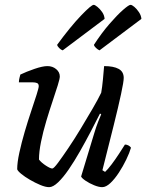

<svg xmlns="http://www.w3.org/2000/svg" viewBox="-20 -773 604 793"><path d="M183 0Q168 0 146.5 -9Q125 -18 103.5 -30.5Q82 -43 67.5 -55Q53 -67 51 -74Q51 -102 60 -143Q69 -184 82 -228.5Q95 -273 108.5 -313Q122 -353 131 -381.5Q140 -410 140 -417Q140 -427 133 -430Q126 -433 114 -433H58Q58 -442 60.5 -451.5Q63 -461 64 -465Q89 -477 122.5 -488.5Q156 -500 176 -500Q197 -500 212 -487.5Q227 -475 227 -457Q227 -448 218.5 -420.5Q210 -393 197 -354.5Q184 -316 171 -272.5Q158 -229 149.5 -187.5Q141 -146 141 -114Q151 -101 169.5 -89Q188 -77 196 -77Q202 -77 219.5 -100.5Q237 -124 262 -161Q287 -198 313 -241Q339 -284 362 -323.5Q385 -363 398 -390Q402 -412 405 -443.5Q408 -475 410 -500Q449 -500 470 -488.5Q491 -477 491 -451Q491 -436 480 -384.5Q469 -333 449 -253Q429 -173 403 -70L414 -63Q425 -73 440.5 -93.5Q456 -114 471 -137Q486 -160 496 -176Q504 -176 511 -172Q518 -168 521 -163Q515 -142 501.5 -114Q488 -86 471 -60Q454 -34 436 -17Q418 0 402 0Q388 0 368.5 -8Q349 -16 333.5 -26.5Q318 -37 315 -44L369 -222Q377 -249 385.5 -270.5Q394 -292 398 -301L393 -304Q376 -270 354.5 -229Q333 -188 310 -147.5Q287 -107 264 -73.5Q241 -40 220 -20Q199 0 183 0ZM391 -565Q384 -568 376.5 -575Q369 -582 368 -588Q399 -636 431.5 -673.5Q464 -711 488 -732Q512 -753 519 -753Q525 -753 535 -744.5Q545 -736 554 -722.5Q563 -709 564 -695ZM239 -565Q232 -567 224.5 -574.5Q217 -582 216 -588Q271 -663 314 -708Q357 -753 367 -753Q372 -753 382.5 -744.5Q393 -736 402 -723Q411 -710 412 -695Z"/></svg>

Font: Texturina
Style: Italic
Weight: 400
Italic angle: -11°
Designer: Guillermo Torres Carreño
Foundry: Omnibus-Type
Version: Version 1.002; ttfautohint (v1.8.3)